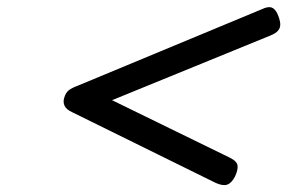

<svg xmlns="http://www.w3.org/2000/svg" viewBox="-20 -725 823 550"><path d="M598 -201 188 -403Q170 -411 165 -422Q160 -433 164 -445Q168 -459 176.5 -466Q185 -473 204 -480L731 -699Q748 -707 758 -703.5Q768 -700 775 -685Q786 -660 781.5 -646Q777 -632 754 -623L301 -438L639 -273Q659 -263 660.5 -250.5Q662 -238 653 -219Q643 -200 630.5 -196Q618 -192 598 -201Z"/></svg>

Font: Playwrite MX
Style: Regular
Weight: 400
Designer: Veronika Burian, José Scaglione
Foundry: TypeTogether
Version: Version 1.002